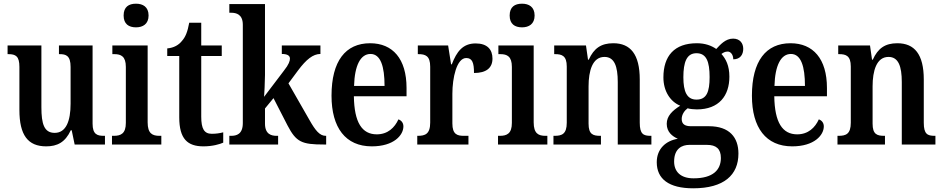

<svg xmlns="http://www.w3.org/2000/svg" viewBox="-20 -782 5105 1039"><path d="M230 10C290 10 333 -12 363 -77H368L384 0H548V-47H542C507 -47 481 -54 481 -113V-536H299V-489H303C337 -489 362 -481 362 -420V-221C362 -126 337 -63 276 -63C219 -63 204 -111 204 -202V-536H21V-489H25C65 -489 85 -478 85 -420V-187C85 -51 131 10 230 10Z M716 -634C753 -634 784 -652 784 -698C784 -745 753 -762 716 -762C677 -762 649 -745 649 -698C649 -652 677 -634 716 -634ZM586 0H853V-47H843C805 -47 779 -59 779 -120V-536H588V-489H599C635 -489 661 -477 661 -420V-117C661 -59 634 -47 596 -47H586Z M1081 10C1131 10 1170 -2 1188 -10V-66C1169 -61 1150 -58 1126 -58C1085 -58 1069 -85 1069 -151V-479H1180V-536H1069V-659H1004C995 -609 983 -581 965 -561C948 -539 921 -523 885 -520V-479H950V-147C950 -30 995 10 1081 10Z M1221 0H1485V-47H1477C1449 -47 1414 -55 1414 -113V-195L1460 -251L1536 -103C1583 -13 1613 0 1733 0H1745V-47H1742C1710 -47 1686 -77 1655 -132L1541 -331L1593 -401C1637 -460 1674 -490 1714 -490V-536H1505V-490C1533 -490 1549 -482 1549 -465C1549 -453 1544 -434 1516 -399L1409 -258C1410 -266 1414 -341 1414 -376V-760H1221V-713H1231C1258 -713 1294 -705 1294 -648V-116C1294 -55 1259 -47 1231 -47H1221Z M1992 10C2112 10 2163 -51 2163 -98C2163 -118 2151 -131 2136 -136C2116 -92 2079 -55 2019 -55C1939 -55 1897 -119 1895 -261H2180V-306C2180 -464 2105 -548 1983 -548C1850 -548 1774 -452 1774 -264C1774 -91 1850 10 1992 10ZM2061 -317H1896C1899 -428 1931 -490 1985 -490C2040 -490 2061 -422 2061 -317Z M2238 0H2515V-47H2490C2454 -47 2428 -55 2428 -114V-275C2428 -360 2451 -468 2503 -468C2536 -468 2545 -442 2545 -387C2611 -387 2645 -414 2645 -465C2645 -514 2617 -547 2554 -547C2484 -547 2451 -502 2425 -434H2421L2405 -536H2241V-489H2244C2282 -489 2308 -480 2308 -421V-119C2308 -56 2280 -47 2241 -47H2238Z M2805 -634C2842 -634 2873 -652 2873 -698C2873 -745 2842 -762 2805 -762C2766 -762 2738 -745 2738 -698C2738 -652 2766 -634 2805 -634ZM2675 0H2942V-47H2932C2894 -47 2868 -59 2868 -120V-536H2677V-489H2688C2724 -489 2750 -477 2750 -420V-117C2750 -59 2723 -47 2685 -47H2675Z M2975 0H3232V-47H3228C3189 -47 3165 -55 3165 -113V-315C3165 -398 3186 -474 3251 -474C3305 -474 3323 -423 3323 -338V0H3505V-47H3501C3462 -47 3442 -56 3442 -118V-352C3442 -489 3391 -548 3299 -548C3233 -548 3194 -521 3166 -459H3162L3151 -536H2979V-489H2984C3021 -489 3047 -480 3047 -422V-118C3047 -56 3020 -47 2981 -47H2975Z M3731 237C3898 237 3976 165 3976 49C3976 -38 3928 -99 3816 -99H3719C3687 -99 3669 -110 3669 -138C3669 -164 3686 -185 3701 -196C3712 -192 3738 -190 3751 -190C3871 -190 3927 -264 3927 -367C3927 -427 3908 -463 3884 -490C3894 -497 3903 -503 3918 -503C3934 -503 3948 -486 3948 -461C3987 -461 4002 -488 4002 -518C4002 -548 3984 -573 3947 -573C3905 -573 3877 -539 3856 -517C3830 -535 3796 -548 3751 -548C3629 -548 3570 -479 3570 -363C3570 -289 3607 -232 3661 -210C3618 -183 3588 -154 3588 -112C3588 -67 3619 -44 3648 -31C3585 -21 3534 22 3534 96C3534 186 3599 237 3731 237ZM3749 -243C3697 -243 3678 -286 3678 -364C3678 -446 3696 -494 3749 -494C3803 -494 3820 -448 3820 -365C3820 -285 3804 -243 3749 -243ZM3733 183C3663 183 3628 147 3628 92C3628 21 3672 2 3710 2H3806C3855 2 3881 23 3881 73C3881 137 3839 183 3733 183Z M4267 10C4387 10 4438 -51 4438 -98C4438 -118 4426 -131 4411 -136C4391 -92 4354 -55 4294 -55C4214 -55 4172 -119 4170 -261H4455V-306C4455 -464 4380 -548 4258 -548C4125 -548 4049 -452 4049 -264C4049 -91 4125 10 4267 10ZM4336 -317H4171C4174 -428 4206 -490 4260 -490C4315 -490 4336 -422 4336 -317Z M4512 0H4769V-47H4765C4726 -47 4702 -55 4702 -113V-315C4702 -398 4723 -474 4788 -474C4842 -474 4860 -423 4860 -338V0H5042V-47H5038C4999 -47 4979 -56 4979 -118V-352C4979 -489 4928 -548 4836 -548C4770 -548 4731 -521 4703 -459H4699L4688 -536H4516V-489H4521C4558 -489 4584 -480 4584 -422V-118C4584 -56 4557 -47 4518 -47H4512Z"/></svg>

Font: Noto Serif Sinhala Condensed SemiBold
Style: Regular
Weight: 600
Width: 3
Designer: Jelle Bosma - Monotype Design Team
Foundry: Monotype Imaging Inc.
Version: Version 2.007